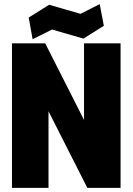

<svg xmlns="http://www.w3.org/2000/svg" viewBox="-20 -910 642 930"><path d="M38 0V-700H199L387 -329V-700H564V0H403L215 -371V0ZM138 -720 119 -825 218 -887 370 -843 463 -890 483 -785 384 -723 232 -767Z"/></svg>

Font: Tektur SemiCondensed ExtraBold
Style: Regular
Weight: 800
Width: 4
Designer: Adam Jagosz
Foundry: Adam Jagosz
Version: Version 1.005;gftools[0.9.30]